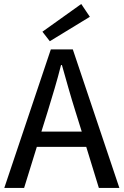

<svg xmlns="http://www.w3.org/2000/svg" viewBox="-20 -917 604 937"><path d="M562.5 0H462.4L400.9 -200.2H159.7L97.7 0H1L228 -675.8H335.4ZM212.9 -373.5 182.1 -274.9H378.9L348.1 -373.5Q330.6 -429.2 314.5 -485.4Q298.3 -541.5 282.2 -599.6H277.8Q263.2 -541.5 246.6 -485.4Q230 -429.2 212.9 -373.5ZM223.1 -715.8 187 -762.2 376.5 -897.5 418.5 -835Z"/></svg>

Font: Akatab Medium
Style: Regular
Weight: 500
Designer: SIL Global
Foundry: SIL Global
Version: Version 4.100